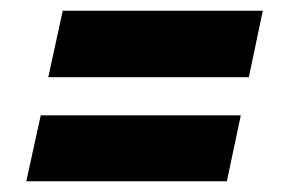

<svg xmlns="http://www.w3.org/2000/svg" viewBox="-20 -432 535 358"><path d="M70 -288 97 -412H470L444 -288ZM29 -94 56 -217H429L403 -94Z"/></svg>

Font: Saira SemiCondensed ExtraBold
Style: Italic
Weight: 800
Width: 4
Italic angle: -12°
Designer: Hector Gatti with collaboration of the Omnibus-Type team
Foundry: Omnibus-Type
Version: Version 1.101